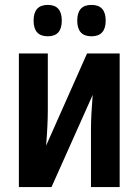

<svg xmlns="http://www.w3.org/2000/svg" viewBox="-20 -763 565 783"><path d="M353 -615Q411 -615 411 -679Q411 -743 353 -743Q295 -743 295 -679Q295 -615 353 -615ZM175 -615Q232 -615 232 -679Q232 -743 175 -743Q117 -743 117 -679Q117 -615 175 -615ZM57 -545V0H190L358 -376Q355 -339 353 -303Q351 -267 351 -232V0H468V-545H335L168 -169Q175 -253 175 -315V-545Z"/></svg>

Font: Noto Sans UI Condensed
Style: Bold
Weight: 700
Width: 3
Designer: Monotype Design Team
Foundry: Monotype Imaging Inc.
Version: 1.001